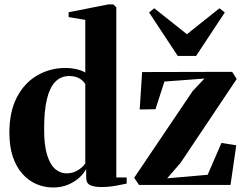

<svg xmlns="http://www.w3.org/2000/svg" viewBox="-20 -838 1110 870"><path d="M221 11.5Q181 11.5 145.2 -3.8Q109.5 -19 81.8 -50Q54 -81 38.2 -127.5Q22.5 -174 22.5 -236.5Q22.5 -332.5 56.8 -397.8Q91 -463 149 -496.5Q207 -530 276.5 -530Q305 -530 329.5 -523.8Q354 -517.5 366.5 -509V-748L291 -760.5V-782.5L470.5 -818H493.5L507 -805V-34H554V-6Q537 -2 503.8 3.8Q470.5 9.5 438 9.5Q409 9.5 389.8 1.5Q370.5 -6.5 370.5 -35V-72.5Q361 -53 340.2 -33.8Q319.5 -14.5 289.2 -1.5Q259 11.5 221 11.5ZM281 -52.5Q302 -52.5 318.8 -59.5Q335.5 -66.5 347.8 -77Q360 -87.5 366.5 -97.5V-457Q357.5 -473 338.5 -483.2Q319.5 -493.5 294 -493.5Q255.5 -493.5 230.2 -467.2Q205 -441 192.5 -388.5Q180 -336 180 -256.5Q179.5 -180.5 193.5 -135.8Q207.5 -91 230.5 -71.8Q253.5 -52.5 281 -52.5ZM906.5 -482 725 -468.5 684.5 -343 613 -342 624 -511.5 1032 -512.5 1052.5 -480 798.5 -100.5 737.5 -30 921 -46 983.5 -190.5 1050.5 -179.5 1024.5 0H610L588 -32.5L853.5 -426ZM785.5 -584.5 655.5 -781.5 679 -800.5 827 -683 974.5 -800.5 998.5 -781.5 868.5 -584.5Z"/></svg>

Font: Merriweather 120pt
Style: Bold
Weight: 700
Designer: Eben Sorkin
Foundry: Eben Sorkin
Version: Version 2.100